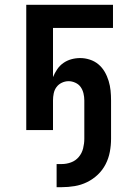

<svg xmlns="http://www.w3.org/2000/svg" viewBox="-20 -540 540 797"><path d="M236 237H215V141H236Q256 141 275 134Q294 127 307 111.5Q320 96 325 76Q330 56 330 36V-123Q330 -138 326.5 -152.5Q323 -167 315 -178.5Q307 -190 293 -196.5Q279 -203 265 -203Q250 -203 236.5 -196.5Q223 -190 214.5 -178.5Q206 -167 203 -152.5Q200 -138 200 -123V0H89V-520H449V-424H200V-220Q207 -237 217.5 -252.5Q228 -268 243 -278.5Q258 -289 276 -294Q294 -299 313 -299Q333 -299 353 -292.5Q373 -286 388.5 -273Q404 -260 414.5 -242Q425 -224 431 -204Q437 -184 439 -164Q441 -144 441 -123V36Q441 63 436 90Q431 117 418.5 141.5Q406 166 386 185Q366 204 341.5 216Q317 228 290 232.5Q263 237 236 237Z"/></svg>

Font: Iosevka Fixed
Style: Bold
Weight: 700
Monospace: yes
Designer: Belleve Invis
Foundry: Belleve Invis
Version: Version 32.3.0